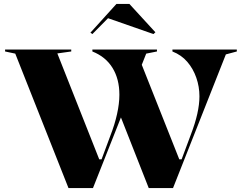

<svg xmlns="http://www.w3.org/2000/svg" viewBox="-20 -961 1236 981"><path d="M740 0 592 -376 700 -641 896 -147H908L955 -273Q977 -330 988 -379Q999 -428 999 -469Q999 -518 983 -564Q967 -610 937 -645Q907 -680 861 -698V-708H1190V-698L1134 -683L864 0ZM330 0 58 -687 6 -698V-708H344V-698L273 -688L487 -147H499L544 -268Q566 -324 578 -378Q590 -432 590 -477Q590 -557 555 -614Q520 -671 452 -698V-708H782V-698L727 -687L455 0ZM452 -787 442 -794 575 -941H641L774 -796L764 -787L532 -868Z"/></svg>

Font: Kalnia SemiBold
Style: Regular
Weight: 600
Designer: Frida Medrano
Foundry: Frida Medrano
Version: Version 1.105